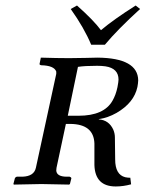

<svg xmlns="http://www.w3.org/2000/svg" viewBox="-20 -672 531 700"><path d="M408.2 -354Q412.1 -374.5 412.1 -381.8Q412.1 -422.9 364.3 -430.2Q350.6 -432.1 334 -432.1Q289.1 -432.1 264.2 -428.2L227.1 -250H266.1Q358.9 -250 390.1 -304.7Q402.3 -325.7 408.2 -354ZM110.8 -60.1 185.1 -402.8V-411.1Q177.2 -433.1 129.9 -434.1Q125 -435.1 124 -438L128.9 -461.9Q189 -460 231.9 -460Q250.5 -460 292.5 -460.9Q324.7 -461.9 335.9 -461.9Q482.9 -460.4 483.9 -378.9Q483.4 -367.7 481 -355Q468.8 -297.4 404.8 -260.3Q372.6 -242.2 340.8 -237.8L339.8 -236.8Q377 -234.4 393.1 -199.2Q398.9 -185.1 398.9 -170.9L399.9 -90.8Q399.9 -35.2 436.5 -25.9Q445.8 -23.9 455.1 -23.9L458 0Q429.7 7.8 401.9 7.8Q326.7 7.8 324.2 -70.3Q324.2 -76.2 324.2 -83V-148.9Q321.8 -218.8 237.8 -220.2H220.2L186 -60.1Q185.1 -55.2 185.1 -49.8Q187 -28.3 222.2 -27.8H233.9Q239.7 -25.9 240.2 -22L234.9 -1L231.9 1Q231 1 130.9 -1L30.8 1L28.8 -1L34.2 -22Q37.1 -27.3 42 -27.8H62Q104 -29.3 110.8 -60.1ZM312.5 -508.8Q286.6 -570.8 237.8 -639.2L260.7 -651.9Q320.8 -598.6 348.1 -562Q394.5 -601.1 474.6 -651.9L490.7 -639.2Q408.2 -564 362.3 -508.8Z"/></svg>

Font: Linux Libertine Capitals O
Style: Bold Italic Samll Caps
Weight: 400
Italic angle: -12°
Designer: Philipp H. Poll
Foundry: Philipp H. Poll
Version: Version 5.0.4